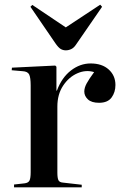

<svg xmlns="http://www.w3.org/2000/svg" viewBox="-20 -800 528 820"><path d="M40 0V-12L85 -17Q101 -19 106 -29Q111 -39 111 -65V-435Q111 -469 104.5 -482Q98 -495 76 -496L30 -500L31 -511L216 -520L221 -515V-413H223Q244 -469 283 -499Q322 -529 367 -529Q416 -529 444.5 -503Q473 -477 473 -437Q473 -406 456.5 -383.5Q440 -361 403 -361Q371 -361 355.5 -375.5Q340 -390 340 -409Q340 -425 350 -443.5Q360 -462 382 -492Q347 -503 310.5 -487Q274 -471 249.5 -434Q225 -397 225 -345V-63Q225 -40 229.5 -30.5Q234 -21 250 -20L329 -11V0ZM261 -585Q249 -585 239 -591Q229 -597 216 -616L110 -771L118 -779L261 -683L408 -780L416 -771L305 -610Q296 -596 284.5 -590.5Q273 -585 261 -585Z"/></svg>

Font: Literata 72pt Medium
Style: Regular
Weight: 500
Designer: Latin by Veronika Burian and Jose Scaglione. Greek by Irene Vlachou. Cyrillic by Vera Evstafieva.
Foundry: TypeTogether
Version: Version 3.002